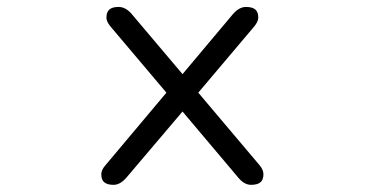

<svg xmlns="http://www.w3.org/2000/svg" viewBox="-20 -512 1040 547"><path d="M730.5 -15.6Q730.5 -27.8 720.2 -40.5L544.9 -248L704.6 -437Q715.8 -450.7 715.8 -461.9Q715.8 -476.6 708.5 -483.9Q700.2 -492.2 680.7 -492.2Q661.1 -492.2 643.1 -471.2L500 -300.8Q354.5 -473.1 353.5 -474.1Q336.9 -492.2 317.9 -492.2Q292.5 -492.2 286.1 -477.1Q283.2 -471.2 283.2 -461.9Q283.2 -450.7 294.4 -437L454.1 -248L279.8 -40.5Q268.6 -27.8 268.6 -15.6Q268.6 -1 275.9 6.3Q284.2 14.6 303.7 14.6Q322.8 14.6 341.3 -7.3L500 -194.3L657.7 -7.3Q675.3 14.6 695.3 14.6Q714.8 14.6 723.1 6.3Q730.5 -1 730.5 -15.6Z"/></svg>

Font: YuPearl-Light
Style: Light
Weight: 300
Designer: Max Yao
Foundry: Max-Everyday
Version: Version 1.011; ttfautohint (v1.8.3)